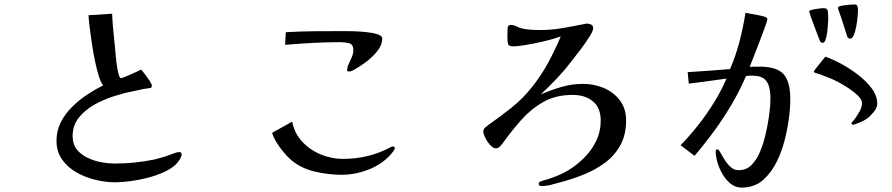

<svg xmlns="http://www.w3.org/2000/svg" viewBox="-20 -801 4040 870"><path d="M803 -102Q803 -92 794 -78Q785 -64 778 -57Q756 -36 721.5 -20.5Q687 -5 647.5 5Q608 15 569.5 20Q531 25 501 25Q459 25 413 14Q367 3 327 -19.5Q287 -42 261.5 -78Q236 -114 236 -163Q236 -208 255 -246Q274 -284 305.5 -315.5Q337 -347 374 -371.5Q411 -396 447 -414Q437 -427 427.5 -457Q418 -487 410 -526.5Q402 -566 396 -606Q390 -646 386 -679.5Q382 -713 381 -732L488 -739Q490 -690 495.5 -641Q501 -592 505 -542Q505 -537 507 -522Q509 -507 512 -489.5Q515 -472 519 -459.5Q523 -447 528 -447Q532 -447 544.5 -452Q557 -457 572.5 -464Q588 -471 601.5 -477Q615 -483 619 -486Q625 -480 636.5 -465Q648 -450 658 -435Q668 -420 668 -412Q668 -403 659.5 -402Q651 -401 645 -400Q637 -399 629 -397.5Q621 -396 613 -394Q606 -392 597.5 -390.5Q589 -389 581 -387Q543 -380 496 -365Q449 -350 406.5 -326Q364 -302 336.5 -267Q309 -232 309 -184Q309 -148 328 -124Q347 -100 376.5 -86Q406 -72 439 -66Q472 -60 501 -60Q591 -60 678 -78Q691 -81 703.5 -84.5Q716 -88 729 -92Q735 -94 748 -99Q761 -104 773.5 -108Q786 -112 791 -112Q803 -112 803 -102Z M1769 -131Q1769 -127 1766.5 -123Q1764 -119 1762 -115Q1721 -62 1657 -35.5Q1593 -9 1527 -9Q1469 -9 1406.5 -23.5Q1344 -38 1298 -77Q1282 -91 1264.5 -112Q1247 -133 1233 -156Q1219 -179 1213 -199L1304 -250Q1314 -197 1349.5 -159Q1385 -121 1434 -101Q1483 -81 1533 -81Q1590 -81 1643.5 -93.5Q1697 -106 1748 -133Q1751 -135 1754 -136Q1757 -137 1761 -137Q1769 -137 1769 -131ZM1712 -627Q1712 -597 1689.5 -569Q1667 -541 1637 -519Q1607 -497 1583 -484Q1577 -481 1572.5 -479Q1568 -477 1561 -477Q1559 -477 1556 -478Q1553 -479 1553 -482Q1553 -496 1560 -511Q1567 -526 1574 -542Q1581 -558 1581 -574Q1581 -601 1561 -605.5Q1541 -610 1521 -610Q1459 -610 1396.5 -606.5Q1334 -603 1272 -598L1275 -655Q1341 -659 1407 -659.5Q1473 -660 1539 -660Q1549 -660 1576.5 -659.5Q1604 -659 1635.5 -656Q1667 -653 1689.5 -646Q1712 -639 1712 -627Z M2817 -255Q2817 -190 2791 -143Q2765 -96 2722 -64Q2679 -32 2626 -10.5Q2573 11 2519 25Q2498 31 2476.5 36.5Q2455 42 2433 42Q2421 42 2421 31Q2421 26 2424 24Q2427 22 2430 21Q2445 15 2460 12Q2484 4 2507.5 -5.5Q2531 -15 2553 -28Q2594 -53 2627.5 -86.5Q2661 -120 2681.5 -162.5Q2702 -205 2702 -254Q2702 -313 2666.5 -342Q2631 -371 2575 -371Q2499 -371 2443 -339.5Q2387 -308 2342.5 -258Q2298 -208 2258 -152Q2252 -144 2244.5 -136.5Q2237 -129 2226 -129Q2215 -129 2201.5 -143.5Q2188 -158 2179 -176.5Q2170 -195 2170 -205Q2170 -215 2178 -222.5Q2186 -230 2193 -235Q2248 -273 2299 -314Q2350 -355 2392 -408Q2433 -460 2464.5 -518Q2496 -576 2521 -636Q2481 -622 2441.5 -613Q2402 -604 2361 -597Q2348 -595 2333.5 -593Q2319 -591 2305 -591Q2284 -591 2281.5 -604Q2279 -617 2279 -633Q2279 -643 2279.5 -652.5Q2280 -662 2280 -672Q2280 -688 2294 -688Q2307 -688 2318 -682.5Q2329 -677 2341 -673Q2361 -668 2383.5 -666.5Q2406 -665 2427 -665Q2477 -665 2525 -673Q2573 -681 2622 -691Q2631 -694 2640 -694Q2650 -694 2659 -689.5Q2668 -685 2668 -673Q2668 -662 2651.5 -635.5Q2635 -609 2612 -578.5Q2589 -548 2568 -521.5Q2547 -495 2538 -484Q2487 -426 2430 -373Q2476 -393 2524 -407Q2572 -421 2622 -421Q2672 -421 2716.5 -402Q2761 -383 2789 -346Q2817 -309 2817 -255Z M3561 -353Q3561 -310 3554 -259.5Q3547 -209 3534 -160.5Q3521 -112 3502 -73Q3478 -22 3439 13.5Q3400 49 3340 49Q3313 49 3291.5 32Q3270 15 3254.5 -11Q3239 -37 3231 -65Q3223 -93 3223 -116Q3223 -124 3230 -124Q3235 -124 3238 -120Q3247 -105 3259.5 -83.5Q3272 -62 3288.5 -46Q3305 -30 3326 -30Q3363 -30 3385.5 -53.5Q3408 -77 3421 -107Q3436 -140 3447 -184Q3458 -228 3464.5 -274Q3471 -320 3471 -355Q3471 -384 3465 -407.5Q3459 -431 3442 -444.5Q3425 -458 3391 -458Q3383 -458 3375.5 -458Q3368 -458 3360 -456Q3334 -394 3296.5 -330Q3259 -266 3215 -206Q3171 -146 3127 -95L3064 -143Q3104 -184 3143.5 -234Q3183 -284 3216.5 -338.5Q3250 -393 3272 -445Q3229 -439 3186.5 -433Q3144 -427 3101 -422L3096 -474Q3144 -477 3192 -480.5Q3240 -484 3288 -488Q3314 -548 3331 -613.5Q3348 -679 3358 -743Q3368 -741 3388 -737.5Q3408 -734 3427.5 -730Q3447 -726 3453 -721Q3457 -720 3457 -714Q3457 -709 3450 -689Q3443 -669 3432.5 -641Q3422 -613 3410.5 -583.5Q3399 -554 3390 -531Q3381 -508 3377 -498Q3388 -499 3399 -499Q3410 -499 3421 -499Q3501 -499 3531 -464.5Q3561 -430 3561 -353ZM3955 -331Q3955 -313 3939 -293.5Q3923 -274 3909 -264Q3896 -255 3882.5 -249Q3869 -243 3854 -238Q3852 -237 3850 -236.5Q3848 -236 3846 -236Q3838 -236 3838 -243Q3840 -247 3843.5 -250.5Q3847 -254 3850 -258Q3861 -272 3873.5 -293.5Q3886 -315 3886 -334Q3886 -349 3868 -367Q3850 -385 3824 -402Q3798 -419 3773.5 -431.5Q3749 -444 3735 -449Q3721 -454 3706.5 -460Q3692 -466 3677 -470Q3675 -471 3671.5 -472Q3668 -473 3668 -477Q3668 -479 3675 -488Q3682 -497 3691.5 -509Q3701 -521 3709 -531Q3717 -541 3720 -544Q3750 -534 3789.5 -513Q3829 -492 3867 -463Q3905 -434 3930 -400.5Q3955 -367 3955 -331ZM3733 -718Q3733 -712 3732 -694.5Q3731 -677 3728.5 -657Q3726 -637 3721 -622Q3716 -607 3708 -607Q3700 -607 3696 -614Q3694 -618 3686.5 -638Q3679 -658 3669.5 -683Q3660 -708 3653.5 -727Q3647 -746 3647 -748Q3647 -753 3654 -755Q3662 -758 3682.5 -761Q3703 -764 3713 -764Q3730 -764 3731.5 -747.5Q3733 -731 3733 -718ZM3868 -753Q3868 -746 3866 -725.5Q3864 -705 3860 -682Q3856 -659 3849 -642.5Q3842 -626 3833 -626Q3829 -626 3825.5 -627.5Q3822 -629 3820 -633L3791 -723Q3789 -730 3783 -745.5Q3777 -761 3777 -766Q3777 -772 3793.5 -775Q3810 -778 3828 -779.5Q3846 -781 3851 -781Q3863 -781 3865.5 -771.5Q3868 -762 3868 -753Z"/></svg>

Font: Kaisei Opti Medium
Style: Regular
Weight: 500
Designer: Font-Kai, 金井和夫
Foundry: KAZUO KANAI
Version: Version 5.003